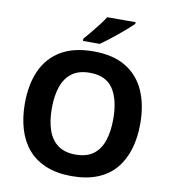

<svg xmlns="http://www.w3.org/2000/svg" viewBox="-99 -1019 994 1114"><g transform="rotate(10 398.0 -462.0)"><path d="M738 -358Q738 -275 717.5 -207.5Q697 -140 655.5 -91Q614 -42 549.5 -16Q485 10 398 10Q311 10 246.5 -16.5Q182 -43 140.5 -91.5Q99 -140 78.5 -208Q58 -276 58 -359Q58 -470 94.5 -552Q131 -634 206.5 -679.5Q282 -725 399 -725Q515 -725 590 -679.5Q665 -634 701.5 -551.5Q738 -469 738 -358ZM217 -358Q217 -283 236 -229Q255 -175 295 -146Q335 -117 398 -117Q463 -117 502.5 -146Q542 -175 560.5 -229Q579 -283 579 -358Q579 -471 537 -535Q495 -599 399 -599Q335 -599 295 -570Q255 -541 236 -487Q217 -433 217 -358ZM609 -924Q595 -910 572 -890Q549 -870 522.5 -848Q496 -826 470.5 -806.5Q445 -787 426 -774H327V-787Q343 -806 364.5 -831.5Q386 -857 407 -884.5Q428 -912 442 -934H609Z"/></g></svg>

Font: Noto Sans Sinhala
Style: Regular
Weight: 400
Designer: Jelle Bosma - Monotype Design Team
Foundry: Monotype Imaging Inc.
Version: Version 2.006